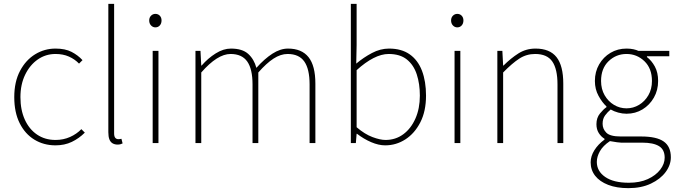

<svg xmlns="http://www.w3.org/2000/svg" viewBox="-20 -742 3510 996"><path d="M268 12Q207 12 158.5 -17.5Q110 -47 82 -103Q54 -159 54 -238Q54 -318 84 -374.5Q114 -431 162.5 -460.5Q211 -490 268 -490Q318 -490 351 -473Q384 -456 408 -430L390 -412Q368 -435 337.5 -448.5Q307 -462 268 -462Q217 -462 176 -433.5Q135 -405 110.5 -354.5Q86 -304 86 -238Q86 -172 108.5 -122Q131 -72 172 -44Q213 -16 268 -16Q309 -16 343.5 -31.5Q378 -47 402 -72L420 -54Q390 -24 352.5 -6Q315 12 268 12Z M590 8Q575 8 564 1.5Q553 -5 547.5 -19Q542 -33 542 -56V-722H572V-50Q572 -34 578 -27Q584 -20 594 -20Q597 -20 600.5 -20.5Q604 -21 610 -22L616 2Q610 5 604 6.5Q598 8 590 8Z M772 0V-478H802V0ZM786 -600Q773 -600 763.5 -610Q754 -620 754 -636Q754 -651 763.5 -660.5Q773 -670 786 -670Q800 -670 809 -660.5Q818 -651 818 -636Q818 -620 809 -610Q800 -600 786 -600Z M994 0V-478H1020L1024 -402H1026Q1059 -440 1099 -465Q1139 -490 1178 -490Q1237 -490 1267.5 -462.5Q1298 -435 1310 -390Q1352 -437 1393 -463.5Q1434 -490 1474 -490Q1545 -490 1580.5 -445.5Q1616 -401 1616 -308V0H1586V-304Q1586 -384 1558.5 -423Q1531 -462 1472 -462Q1436 -462 1399 -438Q1362 -414 1320 -366V0H1290V-304Q1290 -384 1262.5 -423Q1235 -462 1176 -462Q1108 -462 1024 -366V0Z M1978 12Q1944 12 1905.5 -4.5Q1867 -21 1832 -48H1830L1826 0H1800V-722H1830V-508L1828 -412Q1866 -444 1909.5 -467Q1953 -490 1998 -490Q2063 -490 2105.5 -460Q2148 -430 2169 -375Q2190 -320 2190 -246Q2190 -165 2160.5 -107.5Q2131 -50 2083 -19Q2035 12 1978 12ZM1980 -16Q2032 -16 2072 -45.5Q2112 -75 2135 -127Q2158 -179 2158 -246Q2158 -307 2142 -356Q2126 -405 2090.5 -433.5Q2055 -462 1996 -462Q1959 -462 1917 -440.5Q1875 -419 1830 -378V-82Q1872 -46 1912 -31Q1952 -16 1980 -16Z M2338 0V-478H2368V0ZM2352 -600Q2339 -600 2329.5 -610Q2320 -620 2320 -636Q2320 -651 2329.5 -660.5Q2339 -670 2352 -670Q2366 -670 2375 -660.5Q2384 -651 2384 -636Q2384 -620 2375 -610Q2366 -600 2352 -600Z M2560 0V-478H2586L2590 -402H2592Q2630 -440 2669.5 -465Q2709 -490 2758 -490Q2832 -490 2867 -445.5Q2902 -401 2902 -308V0H2872V-304Q2872 -384 2845 -423Q2818 -462 2756 -462Q2711 -462 2674 -438Q2637 -414 2590 -366V0Z M3240 234Q3179 234 3135 217Q3091 200 3067.5 170Q3044 140 3044 100Q3044 68 3063.5 37Q3083 6 3116 -18V-22Q3098 -33 3086 -52Q3074 -71 3074 -98Q3074 -131 3092.5 -153.5Q3111 -176 3126 -186V-190Q3104 -210 3085 -244.5Q3066 -279 3066 -322Q3066 -370 3088 -408Q3110 -446 3147 -468Q3184 -490 3230 -490Q3250 -490 3266 -486.5Q3282 -483 3292 -478H3452V-450H3336V-446Q3360 -428 3377 -397Q3394 -366 3394 -322Q3394 -274 3372 -235.5Q3350 -197 3313 -174.5Q3276 -152 3230 -152Q3209 -152 3187 -158Q3165 -164 3148 -174Q3132 -161 3119 -143.5Q3106 -126 3106 -100Q3106 -73 3125.5 -53.5Q3145 -34 3200 -34H3306Q3386 -34 3423 -8Q3460 18 3460 74Q3460 114 3433 150.5Q3406 187 3356.5 210.5Q3307 234 3240 234ZM3230 -180Q3265 -180 3295 -198Q3325 -216 3343.5 -248Q3362 -280 3362 -322Q3362 -387 3323 -424.5Q3284 -462 3230 -462Q3176 -462 3137 -424.5Q3098 -387 3098 -322Q3098 -280 3116.5 -248Q3135 -216 3165 -198Q3195 -180 3230 -180ZM3242 206Q3299 206 3340.5 187Q3382 168 3405 138Q3428 108 3428 76Q3428 34 3398.5 16Q3369 -2 3312 -2H3202Q3198 -2 3181 -4Q3164 -6 3144 -10Q3108 14 3092 42.5Q3076 71 3076 98Q3076 146 3119.5 176Q3163 206 3242 206Z"/></svg>

Font: Source Sans 3 VF
Style: Regular
Weight: 200
Designer: Paul D. Hunt
Foundry: Adobe
Version: Version 3.046;hotconv 1.0.118;makeotfexe 2.5.65603